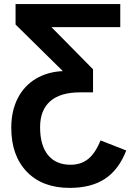

<svg xmlns="http://www.w3.org/2000/svg" viewBox="-20 -708 651 940"><path d="M321.3 211.9Q187.5 211.9 111.3 132.8Q35.2 53.7 35.2 -82.5Q35.2 -164.6 66.4 -226.1Q97.7 -287.6 154.8 -322Q211.9 -356.4 287.6 -359.9L56.2 -587.9V-688H568.8V-575.2H231.9L435.5 -368.7V-255.9H373Q274.9 -255.9 225.6 -212.2Q176.3 -168.5 176.3 -85.4Q176.3 3.9 215.1 51.3Q253.9 98.6 325.7 98.6Q376 98.6 411.1 70.8Q446.3 43 472.2 -20.5L598.1 28.8Q561.5 123 493.9 167.5Q426.3 211.9 321.3 211.9Z"/></svg>

Font: Arial
Style: Bold
Weight: 700
Designer: Steve Matteson
Foundry: Ascender Corporation
Version: Version 2.00.3